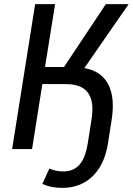

<svg xmlns="http://www.w3.org/2000/svg" viewBox="-20 -725 646 934"><path d="M283 189Q257 189 233 184.5Q209 180 186 170L220 95Q236 102 253.5 105.5Q271 109 287 109Q337 109 366 77Q395 45 407 -28L423 -130Q435 -195 425 -235.5Q415 -276 384 -296Q353 -316 299 -316H186L136 0H39L151 -705H248L199 -399H311L278 -379L495 -705H606L369 -363L362 -397Q426 -393 466 -363Q506 -333 521 -276.5Q536 -220 522 -135L506 -32Q495 40 464.5 89.5Q434 139 387.5 164Q341 189 283 189Z"/></svg>

Font: Nunito Sans 10pt Condensed SemiBold
Style: Italic
Weight: 600
Width: 3
Italic angle: -9°
Designer: Vernon Adams
Foundry: Vernon Adams
Version: Version 3.101;gftools[0.9.27]